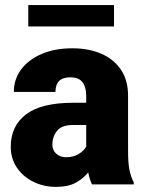

<svg xmlns="http://www.w3.org/2000/svg" viewBox="-20 -729 571 759"><path d="M343.8 0Q334.5 -19 328.6 -47.4Q309.6 -23.4 279.5 -6.8Q249.5 9.8 201.7 9.8Q152.8 9.8 112.1 -10.3Q71.3 -30.3 46.9 -66.2Q22.5 -102.1 22.5 -148.9Q22.5 -230.5 82.5 -276.6Q142.6 -322.8 270 -322.8H320.8V-350.6Q320.8 -383.8 306.4 -403.6Q292 -423.3 257.8 -423.3Q199.2 -423.3 199.2 -365.7H34.7Q34.7 -415 63.2 -453.9Q91.8 -492.7 144 -515.4Q196.3 -538.1 266.6 -538.1Q329.6 -538.1 379.2 -517.1Q428.7 -496.1 457.5 -454.3Q486.3 -412.6 486.3 -349.6V-133.3Q486.3 -81.5 492.2 -54.9Q498 -28.3 508.8 -8.3V0ZM240.7 -107.4Q271 -107.4 291.5 -120.4Q312 -133.3 320.8 -149.4V-234.9H269Q223.1 -234.9 205.1 -211.4Q187 -188 187 -157.7Q187 -135.3 202.4 -121.3Q217.8 -107.4 240.7 -107.4ZM430.7 -709V-624.5H91.8V-709Z"/></svg>

Font: Vazirmatn FD Black
Style: Regular
Weight: 900
Designer: Saber Rastikerdar
Foundry: Saber Rastikerdar
Version: Version 33.003